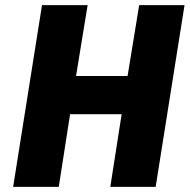

<svg xmlns="http://www.w3.org/2000/svg" viewBox="-20 -725 736 745"><path d="M31 0 143 -705H320L275 -430H475L520 -705H696L584 0H408L452 -282H252L208 0Z"/></svg>

Font: Nunito Sans 7pt Condensed Black
Style: Italic
Weight: 900
Width: 3
Italic angle: -9°
Designer: Vernon Adams
Foundry: Vernon Adams
Version: Version 3.101;gftools[0.9.27]